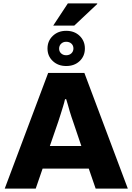

<svg xmlns="http://www.w3.org/2000/svg" viewBox="-20 -1120 786 1140"><path d="M8 0 266 -687H481L739 0H548L507 -119H233L192 0ZM276 -253H463L414 -398Q410 -409 404.5 -425.5Q399 -442 393.5 -460.5Q388 -479 383 -498Q378 -517 373 -531H366Q362 -512 354.5 -488Q347 -464 339.5 -440Q332 -416 326 -398ZM373 -728Q325 -728 293.5 -757.5Q262 -787 262 -832Q262 -877 293.5 -907Q325 -937 373 -937Q422 -937 453 -907Q484 -877 484 -832Q484 -787 453 -757.5Q422 -728 373 -728ZM373 -792Q392 -792 404 -803.5Q416 -815 416 -832Q416 -850 404 -861Q392 -872 373 -872Q355 -872 343 -860.5Q331 -849 331 -831Q331 -814 343 -803Q355 -792 373 -792ZM296 -968 383 -1100H556L558 -1097L421 -968Z"/></svg>

Font: Archivo SemiBold ExtraBold
Style: Regular
Weight: 800
Version: Version 2.001